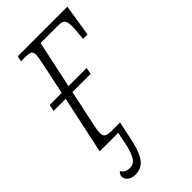

<svg xmlns="http://www.w3.org/2000/svg" viewBox="-227 -590 822 822"><g transform="rotate(-45 184.0 -178.5)"><path d="M66 179C116 179 142 145 161 51L177 -26H138C96 -26 84 -29 84 -56C84 -68 88 -91 94 -117L125 -262H235L241 -292H131L177 -507H280C321 -507 329 -498 320 -413L318 -391H345L368 -536H68L62 -511H80C119 -511 128 -507 128 -484C128 -474 124 -452 116 -416L90 -292H17L11 -262H84L28 0H140L130 50C115 124 97 142 68 142C51 142 38 135 29 121C21 128 18 135 18 144C18 159 32 179 66 179Z"/></g></svg>

Font: Noto Serif Condensed ExtraLight
Style: Italic
Weight: 200
Width: 3
Italic angle: -12°
Designer: Monotype Design Team
Foundry: Monotype Imaging Inc.
Version: Version 2.013